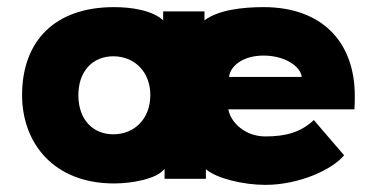

<svg xmlns="http://www.w3.org/2000/svg" viewBox="-20 -502 1060 539"><path d="M298 -125C241 -125 200 -166 200 -235C200 -303 241 -344 298 -344C358 -344 402 -300 402 -235C402 -169 358 -125 298 -125ZM42 -235C42 -101 130 13 300 13C349 13 420 1 442 -28V0H558V-27C588 -1 663 17 725 17C817 17 911 -24 946 -66L861 -165C825 -131 783 -119 725 -119C669 -119 628 -157 621 -195H975C976 -207 976 -224 976 -233C976 -385 883 -482 720 -482C660 -482 593 -474 554 -445V-470H438V-445C406 -474 347 -482 300 -482C133 -482 42 -386 42 -235ZM623 -286C626 -316 661 -346 720 -346C779 -346 824 -316 827 -286Z"/></svg>

Font: Kreadon Extra Bold
Style: Regular
Weight: 800
Designer: kohakuno
Foundry: StudioGnu
Version: Version 1.000;Glyphs 3.1.2 (3151)